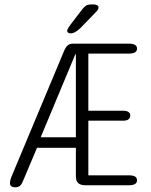

<svg xmlns="http://www.w3.org/2000/svg" viewBox="-20 -810 659 840"><path d="M353 0.5Q312 0.5 312 -37.5V-163.5H142L82.5 -22.5Q76.5 -6.5 69 1.5Q61.5 9.5 47 9.5Q40.5 9.5 35.2 7.8Q30 6 26.8 2Q23.5 -2 23.5 -10Q23.5 -14.5 25 -20.5Q26.5 -26.5 29 -34L260.5 -587.5Q267 -603.5 276 -611.2Q285 -619 298 -619H542.5Q562.5 -619 571 -613.5Q579.5 -608 579.5 -597.5Q579.5 -587 571 -581.2Q562.5 -575.5 542.5 -575.5H366.5V-325.5H518.5Q535 -325.5 542.5 -319.8Q550 -314 550 -304Q550 -294.5 542.5 -288.2Q535 -282 518.5 -282H366.5V-43H542.5Q562.5 -43 571 -37.5Q579.5 -32 579.5 -21Q579.5 -11 571 -5.2Q562.5 0.5 542.5 0.5ZM158 -209.5H312V-573Q310.5 -573 310 -572.2Q309.5 -571.5 308.5 -570ZM288 -664Q283.5 -664 278.8 -666.8Q274 -669.5 274 -675.5Q274 -683 289.5 -703.5L338.5 -767.5Q348.5 -780.5 356.5 -785.5Q364.5 -790.5 380 -790.5H391.5Q399.5 -790.5 405.2 -787Q411 -783.5 411 -777Q411 -768 399.5 -757L331.5 -687Q319.5 -675.5 309 -669.8Q298.5 -664 288 -664Z"/></svg>

Font: Sono ExtraLight Monospace Light
Style: Regular
Weight: 300
Version: Version 2.112